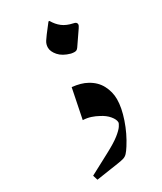

<svg xmlns="http://www.w3.org/2000/svg" viewBox="-189 -804 752 889"><g transform="rotate(-30 186.5 -360.0)"><path d="M58 14 50 -12 159 -70Q208 -96 232.5 -115.5Q257 -135 266 -148.5Q275 -162 275 -168Q275 -183 259 -202.5Q243 -222 215 -236Q199 -245 179.5 -251.5Q160 -258 137 -259L169 -417Q217 -412 247 -395Q286 -374 304.5 -338.5Q323 -303 323 -264Q323 -219 303 -160.5Q283 -102 251 -52Q239 -33 230 -23.5Q221 -14 209.5 -10.5Q198 -7 178 -4ZM262 -551Q258 -551 253.5 -551.5Q249 -552 244 -553Q204 -564 184.5 -586.5Q165 -609 165 -630Q165 -648 174.5 -662.5Q184 -677 191 -686L228 -734H233Q248 -708 269 -692Q290 -676 323 -669Q341 -666 341 -654Q341 -647 333 -636L283 -563Q278 -556 273.5 -553.5Q269 -551 262 -551Z"/></g></svg>

Font: Gulzar
Style: Regular
Weight: 400
Designer: Borna Izadpanah, Alice Savoie, Simon Cozens, Fiona Ross
Version: Version 1.000;[7b34f74]; ttfautohint (v1.8.4)